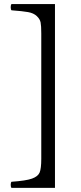

<svg xmlns="http://www.w3.org/2000/svg" viewBox="-20 -724 396 936"><path d="M248 -704.1V191.9H36.1Q32.2 188 32.2 177Q32.2 166 36.1 162.1Q106.9 157.2 136 146.7Q165 136.2 173.1 117.2Q181.2 98.1 181.2 49.8V-561Q181.2 -598.1 178 -614.5Q174.8 -630.9 159.4 -645.5Q144 -660.2 116.9 -665Q89.8 -669.9 36.1 -673.8Q32.2 -677.7 32.2 -689Q32.2 -700.2 36.1 -704.1Z"/></svg>

Font: Linux Libertine
Style: Regular
Weight: 400
Designer: Philipp H. Poll
Foundry: Philipp H. Poll
Version: Version 5.3.0 ; ttfautohint (v0.9)